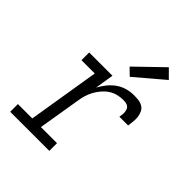

<svg xmlns="http://www.w3.org/2000/svg" viewBox="-211 -893 1021 1021"><g transform="rotate(45 300.0 -382.0)"><path d="M36 0V-58H144L210 -462H110V-520H285L268 -414Q281 -438 298.5 -460Q316 -482 339 -498Q362 -514 388 -521Q414 -528 440 -528Q457 -528 474 -526Q491 -524 505 -515.5Q519 -507 526 -492Q533 -477 535 -460.5Q537 -444 535 -426.5Q533 -409 531 -392H465Q467 -402 468 -411.5Q469 -421 468 -430.5Q467 -440 463.5 -448.5Q460 -457 452.5 -462Q445 -467 435.5 -468.5Q426 -470 417 -470Q395 -470 373.5 -464.5Q352 -459 333 -446Q314 -433 299 -415Q284 -397 273.5 -377Q263 -357 257 -336Q251 -315 248 -294L209 -58H330V0ZM354 -581 315 -619 465 -764 513 -716Z"/></g></svg>

Font: Iosevka Etoile Light Oblique
Style: Regular
Weight: 300
Italic angle: -9°
Designer: Belleve Invis
Foundry: Belleve Invis
Version: Version 15.5.2; ttfautohint (v1.8.4)